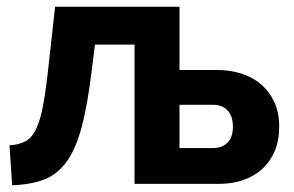

<svg xmlns="http://www.w3.org/2000/svg" viewBox="-20 -544 870 568"><path d="M8 -114Q37 -116 55.5 -126Q74 -136 87 -163Q100 -190 108.5 -237.5Q117 -285 125 -362L143 -524H511V-337H622Q661 -337 695 -326Q729 -315 753.5 -293.5Q778 -272 792 -241Q806 -210 806 -170Q806 -128 792.5 -96.5Q779 -65 755 -43.5Q731 -22 698.5 -11Q666 0 627 0H378V-412H261L251 -333Q239 -234 222 -169.5Q205 -105 178 -67Q151 -29 112 -13.5Q73 2 16 4ZM610 -106Q637 -106 653 -122Q669 -138 669 -169Q669 -201 653 -217.5Q637 -234 611 -234H511V-106Z"/></svg>

Font: Oxford Sans
Style: Bold
Weight: 700
Designer: Matt McInerney, Pablo Impallari, Rodrigo Fuenzalida
Foundry: Matt McInerney, Pablo Impallari, Rodrigo Fuenzalida
Version: Version 3.000g; ttfautohint (v1.5) -l 8 -r 28 -G 28 -x 14 -D